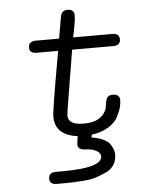

<svg xmlns="http://www.w3.org/2000/svg" viewBox="-54 -597 632 844"><g transform="rotate(-5 262.5 -175.0)"><path d="M92.8 -402.8Q92.8 -430.7 124 -431.2H228Q228 -431.2 244.1 -524.9Q249 -553.7 273.9 -554.2H275.9Q304.7 -554.2 305.2 -526.9Q305.2 -502 290 -431.2H462.9Q493.7 -431.2 494.1 -404.8Q494.1 -377.9 461.9 -377.9H280.8L236.8 -109.9Q234.9 -97.7 234.9 -91.8Q234.9 -49.8 299.8 -49.8H308.1Q376 -50.8 399.9 -95.2Q405.8 -105 408 -124.5Q410.2 -144 416.5 -154.5Q422.9 -165 441.9 -165H443.8Q458 -165 465.1 -157.5Q472.2 -149.9 472.2 -141.1Q472.2 -124 467.5 -106.4Q462.9 -88.9 450.4 -64.9Q438 -41 408 -22.5Q377.9 -3.9 334 2L332 14.2Q364.3 19 385.7 30Q407.2 41 415 54.9Q422.9 68.8 426 78.9Q429.2 88.9 429.2 98.1Q429.2 123 417 142.6Q404.8 162.1 380.9 173.1Q356.9 184.1 335.4 191.2Q314 198.2 280.5 200.7Q247.1 203.1 230 203.6Q212.9 204.1 186 204.1Q181.2 204.1 178.2 204.1H162.1Q131.3 204.1 130.9 179.2Q130.9 151.4 163.1 150.9H192.9Q366.7 150.9 367.2 100.1Q367.2 85.9 349.1 75.4Q331.1 64.9 299.1 64Q267.1 63 267.1 38.1L272 2.9Q172.9 -9.3 172.9 -91.8Q172.9 -121.6 219.2 -377.9H126Q92.8 -377.9 92.8 -402.8Z"/></g></svg>

Font: CMU Typewriter Text
Style: LightOblique
Weight: 200
Italic angle: -9.46001°
Version: Version 0.7.0